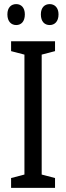

<svg xmlns="http://www.w3.org/2000/svg" viewBox="-20 -915 323 935"><path d="M16 -845C16 -810 35 -793 59 -793C83 -793 101 -810 101 -845C101 -878 83 -895 59 -895C35 -895 16 -879 16 -845ZM179 -845C179 -810 197 -793 222 -793C246 -793 265 -810 265 -845C265 -878 246 -895 222 -895C198 -895 179 -879 179 -845ZM248 0V-48L183 -65V-649L248 -666V-714H34V-666L99 -649V-65L34 -48V0Z"/></svg>

Font: Noto Sans Lao Looped ExtraCondensed
Style: Regular
Weight: 400
Width: 2
Designer: Mark Frömberg, Ben Mitchell
Foundry: The Fontpad Ltd
Version: Version 1.003